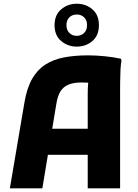

<svg xmlns="http://www.w3.org/2000/svg" viewBox="-20 -1031 754 1051"><path d="M34 0 114 -471.6Q127.5 -549.8 156.1 -599.7Q184.7 -649.5 228.6 -677.7Q272.4 -705.8 331.1 -716.9Q389.7 -728 462.6 -728Q504.9 -728 554 -723.1Q603.1 -718.2 642.8 -709.2L644.8 -697.2Q641.1 -678.6 639.6 -648.6Q638.1 -618.6 637.8 -587.9Q637.4 -557.2 637.4 -537.2V0H460.2V-519.2Q460.2 -548.3 462.4 -572.8Q464.7 -597.3 469.1 -617.5L492.1 -573.8Q481.2 -577 462.7 -578.3Q444.2 -579.6 427.8 -579.6Q381.4 -579.6 353.4 -567.2Q325.4 -554.8 310.5 -530Q295.5 -505.2 289 -466L211.8 0ZM162 -183.6V-326.4H542.2V-183.6ZM400.1 -775.8Q351.1 -775.8 314.9 -806.4Q278.7 -837.1 278.7 -893.2Q278.7 -949.3 314.9 -979.9Q351.1 -1010.6 400.1 -1010.6Q450.1 -1010.6 485.8 -979.9Q521.5 -949.3 521.5 -893.2Q521.5 -837.1 485.8 -806.4Q450.1 -775.8 400.1 -775.8ZM400.1 -834.8Q424.7 -834.8 440.6 -850.8Q456.5 -866.7 456.5 -893.5Q456.5 -920.4 440.6 -936Q424.7 -951.6 400.1 -951.6Q375.5 -951.6 359.6 -936.1Q343.7 -920.6 343.7 -893.2Q343.7 -866.7 359.6 -850.8Q375.5 -834.8 400.1 -834.8Z"/></svg>

Font: Kufam
Style: Regular
Weight: 400
Designer: Wael Morcos, Artur Schmal
Foundry: Original Type
Version: Version 1.301; ttfautohint (v1.8.3)